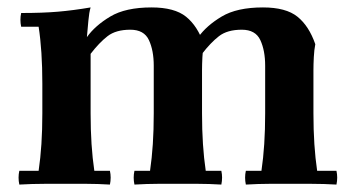

<svg xmlns="http://www.w3.org/2000/svg" viewBox="-20 -495 952 517"><path d="M32 2Q28 -17 32 -35H84Q89 -69 91.5 -107Q94 -145 94 -190V-270Q94 -359 84 -423H37Q33 -442 37 -460Q95 -460 136 -463.5Q177 -467 224 -475Q220 -462 218 -439.5Q216 -417 214 -395L224 -350V-190Q224 -145 226.5 -107Q229 -69 234 -35H276Q280 -17 276 2Q242 0 214 0Q186 0 159 0Q132 0 99.5 0Q67 0 32 2ZM342 2Q338 -17 342 -35H384Q389 -69 391.5 -107Q394 -145 394 -190V-318Q394 -359 381 -387Q368 -415 331 -415Q292 -415 269.5 -397.5Q247 -380 224 -350L214 -395Q236 -426 277 -450.5Q318 -475 388 -475Q450 -475 481 -450Q512 -425 529 -376Q526 -361 525 -341Q524 -321 524 -306V-190Q524 -145 526.5 -107Q529 -69 534 -35H576Q580 -17 576 2Q542 0 514 0Q486 0 459 0Q432 0 404.5 0Q377 0 342 2ZM642 2Q638 -17 642 -35H684Q689 -69 691.5 -107Q694 -145 694 -190V-318Q694 -359 681 -387Q668 -415 631 -415Q592 -415 569.5 -397.5Q547 -380 524 -350L514 -395Q536 -426 577 -450.5Q618 -475 688 -475Q750 -475 781 -450Q812 -425 829 -376Q826 -361 825 -341Q824 -321 824 -306V-190Q824 -145 826.5 -107Q829 -69 834 -35H886Q890 -17 886 2Q852 0 819 0Q786 0 759 0Q732 0 704.5 0Q677 0 642 2Z"/></svg>

Font: Poltawski Nowy
Style: Bold
Weight: 700
Designer: Adam Pótawski, Mateusz Machalski, Borys Kosmynka, Ania Wieluska
Foundry: Capitalics.wtf
Version: Version 1.001;gftools[0.9.25]